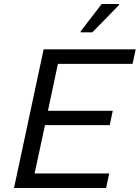

<svg xmlns="http://www.w3.org/2000/svg" viewBox="-20 -933 694 953"><path d="M49.6 0 196.6 -688H653.6L638 -616H267.5L217.9 -382.9H539.7L524.6 -312H203.3L151.7 -72H522.2L506.6 0ZM380.5 -772.6V-777.6L484.8 -913.3H571V-908.3L438.5 -772.6Z"/></svg>

Font: Saira Thin
Style: Italic
Weight: 100
Italic angle: -12°
Designer: Hector Gatti with collaboration of the Omnibus-Type team
Foundry: Omnibus-Type
Version: Version 1.101